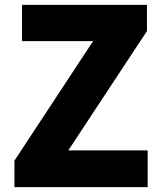

<svg xmlns="http://www.w3.org/2000/svg" viewBox="-20 -764 659 784"><path d="M39 -108 360 -596H70V-744H580V-637L259 -150H583V0H39Z"/></svg>

Font: KaiGen Gothic SC Heavy
Style: Bold
Weight: 900
Designer: Ryoko NISHIZUKA Ë•øÂ°öÊ∂ºÂ≠ê (kana & ideographs); Paul D. Hunt (Latin, Greek & Cyrillic); Wenlong ZHANG Âº†ÊñáÈæô (bopom
Version: Version 1.001 October 10, 2014